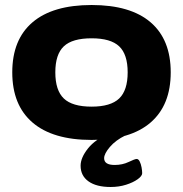

<svg xmlns="http://www.w3.org/2000/svg" viewBox="-20 -551 731 767"><path d="M346 8Q191 8 110 -61.5Q29 -131 29 -262Q29 -393 110 -462Q191 -531 346 -531Q501 -531 581.5 -462Q662 -393 662 -262Q662 -131 581.5 -61.5Q501 8 346 8ZM346 -125Q422 -125 456 -157.5Q490 -190 490 -262Q490 -334 456 -366Q422 -398 346 -398Q269 -398 235 -366Q201 -334 201 -262Q201 -190 235 -157.5Q269 -125 346 -125ZM422 196Q365 196 333.5 173.5Q302 151 302 111Q302 79 331.5 42Q361 5 416 -17L481 -10Q442 9 419 36Q396 63 396 81Q396 108 438 108Q469 108 494 96Q519 84 526 84Q533 84 538 94Q543 104 545.5 117.5Q548 131 548 141Q548 152 530 165Q512 178 483.5 187Q455 196 422 196Z"/></svg>

Font: Asap Expanded ExtraBold
Style: Regular
Weight: 800
Width: 7
Designer: Pablo Cosgaya
Foundry: Omnibus-Type
Version: Version 3.001; ttfautohint (v1.8.4.7-5d5b)